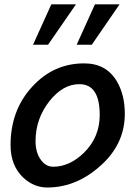

<svg xmlns="http://www.w3.org/2000/svg" viewBox="-20 -838 611 867"><path d="M360.5 -551.8Q459.5 -551.8 507.7 -470.8Q543.6 -409.7 543.6 -324.1Q543.6 -198.5 450.8 -105.6Q334.9 8.7 193.3 8.7Q133.3 8.7 85.1 -35.9Q27.7 -90.3 27.7 -182.6Q27.7 -340.5 125.6 -446.7Q222.1 -551.8 359.5 -551.8ZM337.9 -457.9Q263.6 -457.9 202.6 -380.5Q140.5 -301 140.5 -200.5Q140.5 -149.2 164.1 -116.9Q186.7 -85.1 220 -85.1Q293.8 -85.1 358.5 -147.7Q430.3 -217.9 430.3 -318.5Q430.3 -457.9 339 -457.9ZM520 -818.5 394.4 -635.9H326.2L408.7 -818.5ZM323.1 -818.5 196.9 -635.9H129.2L211.8 -818.5Z"/></svg>

Font: Myanmar Handwriting
Style: Regular
Weight: 400
Designer: Khon Soe Zaw Thu
Foundry: PaOh Unicode khonsoezawthu@gmail.com and @hotmail.com
Version: Version 1.30 November 9, 2016